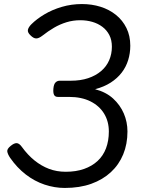

<svg xmlns="http://www.w3.org/2000/svg" viewBox="-20 -910 703 949"><path d="M300 19Q250 19 200.5 2.5Q151 -14 107.5 -47.5Q64 -81 30 -130Q18 -148 16 -161Q14 -174 33 -189Q50 -203 62.5 -202.5Q75 -202 88 -184Q117 -144 150.5 -117Q184 -90 222 -75.5Q260 -61 305 -61Q356 -61 395.5 -75Q435 -89 462.5 -114.5Q490 -140 504 -177Q518 -214 518 -260Q518 -310 494.5 -348.5Q471 -387 427 -409Q383 -431 321 -431H266Q252 -431 247 -441.5Q242 -452 244 -473Q246 -494 254.5 -502.5Q263 -511 275 -511H329Q378 -511 415.5 -523.5Q453 -536 479.5 -558.5Q506 -581 519.5 -612Q533 -643 533 -679Q533 -712 520.5 -736.5Q508 -761 486 -777.5Q464 -794 436 -802Q408 -810 377 -810Q341 -810 308.5 -800Q276 -790 247 -773Q218 -756 190 -734Q172 -720 159 -720Q146 -720 131 -735Q115 -750 118 -763Q121 -776 135 -790Q161 -816 199.5 -839Q238 -862 285.5 -876Q333 -890 385 -890Q434 -890 477 -876.5Q520 -863 553 -836.5Q586 -810 605 -771.5Q624 -733 624 -684Q624 -647 613.5 -613Q603 -579 581.5 -551Q560 -523 527.5 -502Q495 -481 450 -469Q504 -455 539 -423Q574 -391 592 -349Q610 -307 610 -260Q610 -198 589 -147Q568 -96 528 -59Q488 -22 431 -1.5Q374 19 300 19Z"/></svg>

Font: Playwrite GB J
Style: Italic
Weight: 400
Italic angle: -7.01216°
Designer: Veronika Burian, José Scaglione
Foundry: TypeTogether
Version: Version 1.002